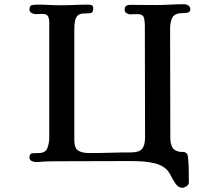

<svg xmlns="http://www.w3.org/2000/svg" viewBox="-20 -776 1040 912"><path d="M884 -733Q884 -744 874.5 -750Q865 -756 855 -756Q821 -756 787 -754Q753 -752 719 -752Q689 -752 659 -752.5Q629 -753 599 -753Q586 -753 579 -748Q572 -743 572 -729Q572 -719 581 -713.5Q590 -708 599 -708Q607 -708 616 -708.5Q625 -709 633 -709Q658 -709 663 -693Q668 -677 668 -657Q668 -524 668.5 -390.5Q669 -257 669 -123Q669 -86 655 -69Q641 -52 603 -52Q553 -52 503 -50.5Q453 -49 403 -49Q369 -49 351 -61Q333 -73 333 -111V-639Q333 -656 335.5 -672.5Q338 -689 347.5 -700.5Q357 -712 379 -712Q394 -712 408.5 -713.5Q423 -715 423 -736Q423 -747 417 -750.5Q411 -754 402 -754Q368 -754 335 -752.5Q302 -751 268 -751Q240 -751 212.5 -752.5Q185 -754 157 -754Q143 -754 131.5 -751.5Q120 -749 120 -730Q120 -720 130 -714.5Q140 -709 148 -709Q156 -709 164.5 -709.5Q173 -710 181 -710Q202 -710 208 -698.5Q214 -687 214 -669V-123Q214 -96 205 -72.5Q196 -49 163 -49Q149 -49 134.5 -48Q120 -47 120 -27Q120 -16 131 -11Q142 -6 151 -6Q156 -6 160 -6.5Q164 -7 168 -7Q190 -9 211.5 -9.5Q233 -10 255 -10Q342 -10 429 -10.5Q516 -11 603 -11Q628 -11 658.5 -9Q689 -7 718 0.5Q747 8 767 25Q781 37 791.5 58.5Q802 80 815 98Q828 116 847 116Q855 116 866 108.5Q877 101 877 91V82Q877 54 876.5 26.5Q876 -1 873 -29Q872 -36 870.5 -41.5Q869 -47 862 -51Q855 -55 847.5 -54.5Q840 -54 833 -55Q806 -60 797.5 -78Q789 -96 789 -120Q789 -250 788.5 -379.5Q788 -509 788 -639Q788 -674 799.5 -694Q811 -714 851 -714Q862 -714 873 -716.5Q884 -719 884 -733Z"/></svg>

Font: UoqMunThenKhung
Style: Regular
Weight: 400
Designer: Font-Kai, 金井和夫, 宇文滿月
Foundry: Kazuo Kanai, Moonlit Owen
Version: Version 1.197